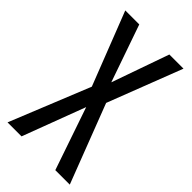

<svg xmlns="http://www.w3.org/2000/svg" viewBox="-222 -779 844 844"><g transform="rotate(45 200.0 -357.0)"><path d="M304 0 204 -292 94 0H7L158 -373L25 -714H112L205 -447L299 -714H387L253 -367L394 0Z"/></g></svg>

Font: Noto Sans UI Cond
Style: Regular
Weight: 400
Width: 3
Designer: Monotype Design Team
Foundry: Monotype Imaging Inc.
Version: Version 1.001